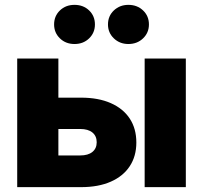

<svg xmlns="http://www.w3.org/2000/svg" viewBox="-20 -770 835 790"><path d="M154.3 -368.2H313.5Q384.8 -368.2 435.8 -345.7Q486.8 -323.2 513.9 -282Q541 -240.7 541 -183.6Q541 -127.4 513.9 -86.2Q486.8 -44.9 435.8 -22.5Q384.8 0 313.5 0H50.8V-529.3H220.2V-130.4H310.1Q342.3 -130.4 360.1 -144.8Q377.9 -159.2 377.9 -184.6Q377.9 -210.4 360.1 -224.9Q342.3 -239.3 310.1 -239.3H154.3ZM575.2 0V-529.3H744.6V0ZM508.3 -588.9Q472.7 -588.9 448.5 -612.1Q424.3 -635.3 424.3 -669.4Q424.3 -704.1 448.5 -727.1Q472.7 -750 508.3 -750Q544.4 -750 568.6 -727.1Q592.8 -704.1 592.8 -669.4Q592.8 -635.3 568.6 -612.1Q544.4 -588.9 508.3 -588.9ZM286.6 -588.9Q250.5 -588.9 226.6 -612.1Q202.6 -635.3 202.6 -669.4Q202.6 -704.1 226.6 -727.1Q250.5 -750 286.6 -750Q322.8 -750 346.7 -727.1Q370.6 -704.1 370.6 -669.4Q370.6 -635.3 346.7 -612.1Q322.8 -588.9 286.6 -588.9Z"/></svg>

Font: Inter 24pt ExtraBold
Style: Regular
Weight: 800
Designer: Rasmus Andersson
Foundry: rsms
Version: Version 4.001;git-66647c0bb